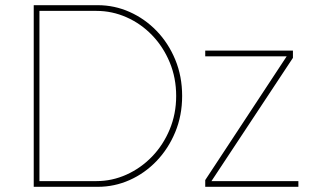

<svg xmlns="http://www.w3.org/2000/svg" viewBox="-20 -720 1205 740"><path d="M110 0V-700H357Q421 -700 479.5 -674Q538 -648 583.5 -601Q629 -554 655.5 -490Q682 -426 682 -350Q682 -275 655.5 -211Q629 -147 583.5 -99.5Q538 -52 479.5 -26Q421 0 357 0ZM132 -13 122 -22H352Q412 -22 467.5 -47Q523 -72 566 -116.5Q609 -161 634 -221Q659 -281 659 -350Q659 -420 634 -480Q609 -540 566 -584.5Q523 -629 467.5 -653.5Q412 -678 352 -678H121L132 -689ZM771 0V-26L1085 -503H771V-525H1109V-497L795 -22H1130V0Z"/></svg>

Font: Mach Thin
Style: Regular
Weight: 250
Version: Version 1.002